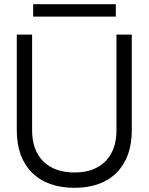

<svg xmlns="http://www.w3.org/2000/svg" viewBox="-20 -879 708 915"><path d="M138 -859H532V-800H138ZM335 16Q205 16 132.5 -56.5Q60 -129 60 -258V-714H133V-258Q133 -163 186.5 -110Q240 -57 335 -57Q429 -57 482 -110Q535 -163 535 -258V-714H608V-258Q608 -129 536 -56.5Q464 16 335 16Z"/></svg>

Font: Arcon
Style: Regular
Weight: 400
Designer: M. Zarth
Foundry: martin zarth - visuelle & digitale kommunikation
Version: Version 1.131;PS 001.131;hotconv 1.0.70;makeotf.lib2.5.58329